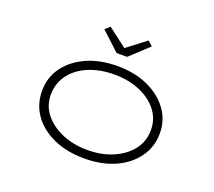

<svg xmlns="http://www.w3.org/2000/svg" viewBox="-123 -891 1186 1065"><g transform="rotate(20 469.5 -358.5)"><path d="M470 10Q367 10 288.5 -25Q210 -60 166 -121.5Q122 -183 122 -263Q122 -342 166 -403Q210 -464 288.5 -499.5Q367 -535 470 -535Q572 -535 650 -499.5Q728 -464 772.5 -403Q817 -342 817 -263Q817 -185 772.5 -122.5Q728 -60 650 -25Q572 10 470 10ZM470 -40Q553 -40 619.5 -68.5Q686 -97 725 -147Q764 -197 764 -263Q765 -327 726.5 -377.5Q688 -428 621 -456.5Q554 -485 470 -485Q384 -485 317.5 -457Q251 -429 213.5 -378.5Q176 -328 175 -263Q174 -197 213 -147.5Q252 -98 319 -69Q386 -40 470 -40ZM439 -601 330 -702 358 -727 485 -630H455L582 -727L610 -702L501 -601Z"/></g></svg>

Font: Lexend Zetta ExtraLight
Style: Regular
Weight: 250
Version: Version 1.007